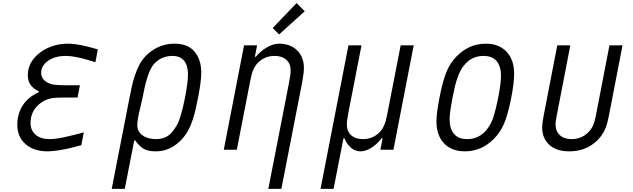

<svg xmlns="http://www.w3.org/2000/svg" viewBox="-20 -956 4040 1226"><path d="M226.6 -366.5 227.9 -373Q157.6 -404.9 157.6 -474.6Q157.6 -559.9 233.4 -618.5Q309.2 -677.1 416 -677.1Q482.4 -677.1 604.8 -640.6L589.2 -558.6Q544.3 -572.3 523.4 -578.5Q502.6 -584.6 465.8 -591.8Q429 -599 401 -599Q330.7 -599 286.8 -567.7Q242.8 -536.5 242.8 -490.9Q242.8 -462.2 263.3 -443Q283.9 -423.8 314.5 -417.3Q343.1 -411.5 399.7 -411.5H490.2L475.3 -333.3H385.4Q332 -333.3 304 -327.5Q250.7 -315.8 212.9 -273.8Q175.1 -231.8 175.1 -171.2Q175.1 -122.4 208 -95.1Q240.9 -67.7 298.2 -67.7Q310.5 -67.7 324.2 -69Q337.9 -70.3 354.8 -73.2Q371.7 -76.2 383.8 -78.5Q395.8 -80.7 417.3 -85.9Q438.8 -91.1 448.2 -93.4Q457.7 -95.7 483.1 -102.2Q508.5 -108.7 515 -110.7L499.3 -28.6Q446 -15 421.9 -9.1Q397.8 -3.3 356.1 3.6Q314.5 10.4 283.2 10.4Q196 10.4 143.2 -35.8Q90.5 -82 90.5 -157.6Q90.5 -229.2 125.3 -283.2Q160.2 -337.2 226.6 -366.5Z M1180.3 -481.8Q1180.3 -537.1 1155.6 -568Q1130.9 -599 1080.1 -599Q1033.9 -599 997.1 -576.2Q960.3 -553.4 941.4 -513.7Q929.7 -490.9 919.6 -457.4Q909.5 -423.8 904.6 -401.7Q899.7 -379.6 890.6 -333.3Q886.7 -313.2 877 -273.8Q867.2 -234.4 862 -206.4Q856.8 -178.4 856.8 -156.9Q856.8 -115.2 890.3 -91.5Q923.8 -67.7 976.6 -67.7Q1007.8 -67.7 1033.5 -78.5Q1059.2 -89.2 1077.5 -111Q1095.7 -132.8 1108.7 -155.3Q1121.7 -177.7 1132.2 -212.6Q1142.6 -247.4 1148.4 -271.8Q1154.3 -296.2 1161.5 -333.3Q1180.3 -429 1180.3 -481.8ZM1095.1 -677.1Q1179 -677.1 1222 -626.6Q1265 -576.2 1265 -492.2Q1265 -435.5 1244.8 -333.3Q1234.4 -281.9 1228.5 -255.9Q1222.7 -229.8 1210.9 -193Q1199.2 -156.2 1183.6 -127Q1151.7 -66.4 1096.7 -28Q1041.7 10.4 974.6 10.4Q923.8 10.4 896.5 -6.2Q869.1 -22.8 843.8 -59.2H837.2L776.7 250H693.4L807.3 -333.3Q817.1 -382.2 823.2 -410.2Q829.4 -438.2 841.5 -474.3Q853.5 -510.4 868.5 -539.7Q899.7 -600.3 960 -638.7Q1020.2 -677.1 1095.1 -677.1Z M1873.7 -936.2 1925.8 -884.1 1762.4 -736.3 1721.4 -777.3ZM1835.9 -505.2Q1835.9 -549.5 1808.3 -574.2Q1780.6 -599 1733.7 -599Q1672.5 -599 1630.2 -558.6Q1613.3 -542.3 1602.2 -520.2Q1591.1 -498 1586.9 -480.8Q1582.7 -463.5 1575.5 -427.7L1492.2 0H1408.9L1538.4 -666.7H1621.7L1607.4 -593.8H1613.9Q1645.8 -631.5 1685.5 -654.3Q1725.3 -677.1 1761.7 -677.1Q1834 -677.1 1877.3 -634.4Q1920.6 -591.8 1920.6 -521.5Q1920.6 -490.2 1908.9 -427.7L1776.7 250H1693.4L1825.5 -427.7Q1835.9 -481.1 1835.9 -505.2Z M2194.7 -161.5Q2194.7 -117.2 2222.3 -92.4Q2250 -67.7 2296.9 -67.7Q2358.1 -67.7 2400.4 -108.1Q2417.3 -124.3 2428.4 -146.5Q2439.5 -168.6 2443.7 -185.9Q2447.9 -203.1 2455.1 -238.9L2538.4 -666.7H2621.7L2492.2 0H2408.9L2423.2 -72.9H2416.7Q2387.4 -35.2 2351.2 -12.4Q2315.1 10.4 2281.9 10.4Q2248.7 10.4 2221.4 -12.4Q2194 -35.2 2179.7 -72.9H2173.2L2110 250H2026.7L2205.1 -666.7H2288.4L2205.1 -238.9Q2194.7 -185.5 2194.7 -161.5Z M2948.6 10.4Q2863.9 10.4 2815.4 -40.7Q2766.9 -91.8 2766.9 -181Q2766.9 -233.1 2786.5 -333.3Q2802.7 -417.3 2822.3 -474.3Q2841.8 -531.2 2875 -572.9Q2960.3 -677.1 3082 -677.1Q3166 -677.1 3214.5 -625.7Q3263 -574.2 3263 -485.7Q3263 -426.4 3244.8 -333.3Q3228.5 -250 3208.7 -192.7Q3188.8 -135.4 3155.6 -93.8Q3070.3 10.4 2948.6 10.4ZM3179 -471.4Q3179 -531.9 3151.7 -565.4Q3124.3 -599 3067.1 -599Q2989.6 -599 2940.1 -535.2Q2921.2 -511.1 2907.2 -474.9Q2893.2 -438.8 2886.4 -410.5Q2879.6 -382.2 2869.8 -333.3Q2850.9 -233.7 2850.9 -195.3Q2850.9 -134.8 2878.6 -101.2Q2906.2 -67.7 2963.5 -67.7Q3041 -67.7 3090.5 -131.5Q3117.2 -165.4 3132.2 -213.2Q3147.1 -261.1 3161.5 -333.3Q3179 -426.4 3179 -471.4Z M3868.5 -219.4ZM3527.3 -162.8Q3527.3 -119.1 3554.4 -93.4Q3581.4 -67.7 3630.2 -67.7Q3677.1 -67.7 3713.2 -91.8Q3749.3 -115.9 3767.6 -156.2Q3777.3 -179 3785.2 -219.4L3871.7 -666.7H3955.1L3868.5 -219.4Q3859.4 -169.3 3847 -139.3Q3820.3 -72.3 3758.8 -30.9Q3697.3 10.4 3615.2 10.4Q3532.6 10.4 3487.3 -31.6Q3442.1 -73.6 3442.1 -141.9Q3442.1 -168 3451.8 -219.4L3538.4 -666.7H3621.7L3535.2 -219.4Q3527.3 -177.7 3527.3 -162.8ZM3535.2 -219.4Z"/></svg>

Font: Monoid
Style: Italic
Weight: 400
Width: 4
Italic angle: -11°
Monospace: yes
Version: Version 0.61